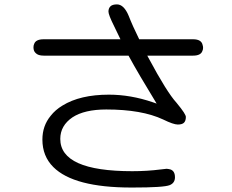

<svg xmlns="http://www.w3.org/2000/svg" viewBox="-20 -798 1040 860"><path d="M572.3 -31.2Q250 -31.2 250 -175.8Q250 -235.4 304.7 -272.5Q358.4 -307.6 456.1 -307.6Q615.2 -307.6 710.9 -262.7Q756.8 -240.2 776.4 -240.2Q795.9 -240.2 804.2 -248.5Q812.5 -256.8 812.5 -274.4Q812.5 -280.3 803.2 -294.9Q793.9 -309.6 770.5 -337.9Q727.5 -384.8 645.5 -538.1Q645.5 -538.1 639.6 -548.8H844.7Q879.9 -548.8 886.7 -570.3Q889.6 -576.2 889.6 -583.5Q889.6 -590.8 887.7 -595.7Q882.8 -622.1 844.7 -622.1H603.5Q573.2 -683.6 556.6 -726.6Q535.2 -778.3 503.9 -778.3Q483.4 -778.3 474.6 -769.5Q465.8 -760.7 465.8 -746.1Q465.8 -731.4 491.2 -680.7L519.5 -622.1H175.8Q139.6 -622.1 132.8 -600.6Q129.9 -594.7 129.9 -585.9Q129.9 -569.3 139.6 -560.5Q150.4 -548.8 175.8 -548.8H555.7Q598.6 -469.7 681.6 -334L665 -339.8Q565.4 -374 467.8 -374Q338.9 -374 259.8 -325.2Q227.5 -305.7 207 -279.3Q169.9 -234.4 169.9 -172.9Q169.9 -98.6 218.8 -49.8Q310.5 42 568.4 42Q570.3 42 573.2 42Q713.9 42 740.2 31.2Q763.7 21.5 763.7 -3.9Q763.7 -32.2 743.2 -39.1Q736.3 -41 726.6 -42L700.2 -39.1Q639.6 -31.2 572.3 -31.2Z"/></svg>

Font: FakePearl
Style: Light
Weight: 350
Version: Version 1.2